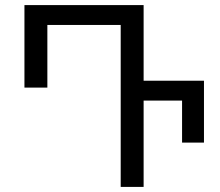

<svg xmlns="http://www.w3.org/2000/svg" viewBox="-20 -734 865 754"><path d="M454 0V-636H166V-390H76V-714H544V-417H781V-174H695V-339H544V0Z"/></svg>

Font: Noto Sans Living
Style: Regular
Weight: 400
Designer: Monotype Design Team
Foundry: Monotype Imaging Inc.
Version: Version 2.013; ttfautohint (v1.8.4.7-5d5b)